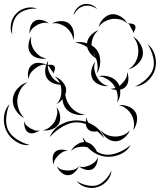

<svg xmlns="http://www.w3.org/2000/svg" viewBox="-66 -675 811 973"><path d="M307 -597Q309 -616 323 -632Q337 -648 356 -653Q374 -658 394.5 -651.5Q415 -645 426 -629Q392 -653 358 -644Q325 -635 307 -597ZM-4 -500Q-16 -525 -10 -555.5Q-4 -586 16 -606Q36 -627 65.5 -634.5Q95 -642 122 -631Q93 -633 66 -624.5Q39 -616 23 -600Q7 -583 0 -555.5Q-7 -528 -4 -500ZM434 -538Q439 -561 458 -580.5Q477 -600 500 -603Q523 -605 546 -591Q569 -577 579 -556Q562 -572 541.5 -576.5Q521 -581 503 -579Q484 -576 465.5 -566.5Q447 -557 434 -538ZM84 -504Q82 -522 89 -542Q96 -562 112 -570Q127 -578 147.5 -573Q168 -568 181 -556Q165 -562 150 -558.5Q135 -555 123 -549Q111 -542 99.5 -531.5Q88 -521 84 -504ZM197 -556Q215 -567 241 -568Q267 -569 284 -556Q301 -542 306.5 -517Q312 -492 305 -472Q304 -493 293 -509.5Q282 -526 269 -537Q255 -547 236.5 -553.5Q218 -560 197 -556ZM579 -556Q588 -557 601 -555Q614 -553 619 -545Q623 -537 618 -525Q613 -513 607 -506Q610 -515 605.5 -521Q601 -527 598 -534Q594 -540 591 -547Q588 -554 579 -556ZM314 -459Q343 -466 375 -456Q377 -478 395 -497Q413 -516 434 -522Q416 -509 407.5 -489.5Q399 -470 398 -452Q398 -450 398 -445Q415 -435 426 -420Q443 -395 442 -360.5Q441 -326 424 -302Q430 -322 428.5 -342.5Q427 -363 420 -380Q405 -388 392.5 -403.5Q380 -419 376 -436Q363 -445 347.5 -451Q332 -457 314 -459ZM170 -380Q149 -374 124.5 -381Q100 -388 88 -406Q76 -423 78.5 -448.5Q81 -474 93 -491Q88 -471 93 -452Q98 -433 108 -419Q118 -405 133 -393.5Q148 -382 170 -380ZM607 -490Q630 -478 645.5 -451.5Q661 -425 658 -399Q655 -373 633 -351.5Q611 -330 585 -324Q608 -338 620 -359.5Q632 -381 634 -402Q637 -423 631 -447Q625 -471 607 -490ZM682 -451Q710 -430 719.5 -393.5Q729 -357 720 -324Q710 -290 682 -264.5Q654 -239 619 -237Q651 -251 676.5 -275.5Q702 -300 710 -327Q718 -353 709.5 -387.5Q701 -422 682 -451ZM406 -406 405 -409Q409 -396 418 -386Q413 -397 406 -406ZM79 -273Q73 -291 77 -313Q81 -335 96 -346Q110 -358 132 -356.5Q154 -355 169 -347Q172 -358 179 -367Q176 -357 176 -346Q185 -348 195.5 -346.5Q206 -345 210 -339Q215 -332 211 -319.5Q207 -307 202 -300Q204 -308 199 -314Q194 -320 190 -325Q187 -330 184 -335.5Q181 -341 176 -344Q176 -328 181 -314.5Q186 -301 194 -290Q201 -279 212 -269.5Q223 -260 237 -254Q228 -274 211 -287Q229 -282 245 -266.5Q261 -251 267 -233Q268 -234 269 -235L267 -231Q269 -226 269 -221Q270 -209 265 -197Q268 -167 285 -143Q297 -125 317.5 -111Q338 -97 365 -94Q339 -88 309.5 -97.5Q280 -107 265 -129Q252 -147 251 -173Q238 -156 220 -148Q236 -163 241 -182.5Q246 -202 245 -219Q244 -234 240 -246Q221 -246 202.5 -254Q184 -262 174 -276Q164 -290 163 -309.5Q162 -329 168 -346Q151 -349 136.5 -342.5Q122 -336 111 -327Q99 -318 89.5 -305Q80 -292 79 -273ZM484 -239Q462 -236 437.5 -246Q413 -256 403 -275Q392 -295 397.5 -320.5Q403 -346 417 -363Q409 -342 412.5 -322Q416 -302 424 -287Q432 -271 447 -257Q462 -243 484 -239ZM433 -289Q458 -295 486.5 -286.5Q515 -278 530 -257Q536 -249 539 -240Q546 -244 552 -251Q563 -262 571.5 -276.5Q580 -291 578 -310Q586 -293 584.5 -270Q583 -247 569 -234Q560 -224 543 -221Q547 -183 527 -155Q532 -172 530.5 -188.5Q529 -205 523 -219Q507 -220 494 -226Q506 -225 519 -229Q515 -236 511 -243Q499 -260 479 -273Q459 -286 433 -289ZM57 -77Q31 -89 13.5 -117Q-4 -145 -1 -173Q1 -202 23 -226.5Q45 -251 73 -258Q49 -242 36.5 -218Q24 -194 22 -171Q20 -148 28.5 -122.5Q37 -97 57 -77ZM85 60Q49 64 16 43Q-17 22 -33 -10Q-49 -43 -46 -81.5Q-43 -120 -18 -147Q-32 -113 -34.5 -77Q-37 -41 -24 -15Q-11 11 19.5 31Q50 51 85 60ZM536 -142Q559 -145 584 -135.5Q609 -126 621 -106Q632 -86 627.5 -59Q623 -32 608 -15Q616 -36 612.5 -57Q609 -78 600 -94Q591 -110 575 -123.5Q559 -137 536 -142ZM220 -132Q234 -116 238 -91Q242 -66 232 -47Q221 -29 197 -20Q173 -11 152 -15Q173 -19 187.5 -32Q202 -45 211 -59Q219 -74 223 -93Q227 -112 220 -132ZM445 -15Q431 -8 412 -8Q393 -8 382 -18Q370 -29 369 -48Q368 -67 374 -81Q373 -66 381 -55Q389 -44 398 -36Q407 -27 418.5 -20Q430 -13 445 -15ZM137 -15Q125 -6 107.5 -1Q90 4 77 -4Q65 -11 60 -28.5Q55 -46 57 -61Q60 -46 69.5 -38Q79 -30 89 -24Q99 -19 111 -14.5Q123 -10 137 -15ZM592 -15Q584 7 563 24Q542 41 519 41Q495 41 474 24Q453 7 445 -15Q460 3 480 10Q500 17 519 17Q537 17 557 10Q577 3 592 -15ZM596 60Q577 94 538.5 109Q500 124 462 118Q423 111 391.5 84.5Q360 58 353 19Q373 53 403 78Q433 103 463 108Q494 113 530.5 99Q567 85 596 60ZM186 20Q202 -21 242 -43.5Q282 -66 326 -65Q369 -64 408 -40Q447 -16 461 25Q434 -9 397 -32Q360 -55 325 -55Q291 -56 253 -34.5Q215 -13 186 20ZM294 90Q303 71 324.5 57Q346 43 367 45Q389 47 406.5 65.5Q424 84 429 105Q417 87 399.5 79Q382 71 365 69Q348 67 328.5 71Q309 75 294 90ZM207 160Q200 146 201 126Q202 106 213 95Q224 84 244 83.5Q264 83 278 90Q262 89 250.5 96Q239 103 230 112Q221 121 213.5 132.5Q206 144 207 160ZM429 121Q431 137 423.5 156.5Q416 176 401 183Q386 190 366 184.5Q346 179 334 167Q349 174 363.5 170.5Q378 167 390 162Q402 156 413.5 146.5Q425 137 429 121ZM334 167Q328 184 312 198.5Q296 213 278 213Q260 213 244 198.5Q228 184 222 167Q233 181 248.5 185Q264 189 278 189Q292 189 307.5 185Q323 181 334 167ZM499 189Q497 218 476.5 241.5Q456 265 428 273Q400 282 369.5 273.5Q339 265 322 242Q346 258 374.5 264Q403 270 425 264Q447 257 467.5 236Q488 215 499 189Z"/></svg>

Font: Rubik Puddles
Style: Regular
Weight: 400
Designer: Hubert and Fischer, NaN
Foundry: Hubert and Fischer, NaN
Version: Version 2.200